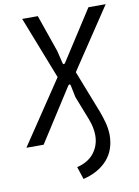

<svg xmlns="http://www.w3.org/2000/svg" viewBox="-114 -765 763 1053"><g transform="rotate(-10 267.5 -238.5)"><path d="M264 223 241 153Q303 138 335.5 97Q368 56 369 0Q369 -46 350 -94L298 -227L284 -295Q283 -301 278.5 -301Q274 -301 270 -295L81 0H-15L221 -352L85 -700H172L244 -493L261 -422Q263 -416 267 -416Q271 -416 275 -422L454 -700H550L324 -361L417 -123Q429 -91 437.5 -58.5Q446 -26 447 8Q447 93 398.5 147.5Q350 202 264 223Z"/></g></svg>

Font: Finlandica
Style: Italic
Weight: 400
Italic angle: -8°
Designer: Niklas Ekholm, Juho Hiilivirta, Jaakko Suomalainen
Foundry: Helsinki Type Studio
Version: Version 1.064